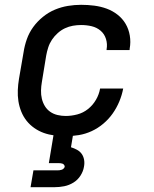

<svg xmlns="http://www.w3.org/2000/svg" viewBox="-20 -558 640 798"><path d="M253 8Q230 8 206.5 5Q183 2 162 -5.5Q141 -13 122.5 -26Q104 -39 90.5 -56Q77 -73 68.5 -94Q60 -115 56.5 -137.5Q53 -160 54 -183.5Q55 -207 59 -231L78 -341Q82 -368 91.5 -395Q101 -422 118 -445.5Q135 -469 158.5 -488Q182 -507 208.5 -518Q235 -529 262.5 -533.5Q290 -538 317 -538Q345 -538 372 -534.5Q399 -531 423.5 -522Q448 -513 468.5 -497Q489 -481 502 -459Q515 -437 519.5 -410Q524 -383 519 -356Q519 -354 519 -352.5Q519 -351 518 -350H423Q423 -351 423 -351.5Q423 -352 423 -353Q427 -375 420.5 -396Q414 -417 398 -430.5Q382 -444 361 -449Q340 -454 317 -454Q300 -454 283 -451Q266 -448 250 -440.5Q234 -433 220 -420.5Q206 -408 196 -393Q186 -378 180.5 -361Q175 -344 172 -327L154 -217Q151 -200 150.5 -182Q150 -164 154 -147.5Q158 -131 166.5 -117Q175 -103 188.5 -93.5Q202 -84 219 -80Q236 -76 253 -76Q277 -76 301.5 -82.5Q326 -89 346 -105Q366 -121 379 -143.5Q392 -166 396 -190H492Q487 -163 476 -136.5Q465 -110 448.5 -86.5Q432 -63 409.5 -44Q387 -25 361 -13Q335 -1 307.5 3.5Q280 8 253 8ZM107 220 119 150H219Q223 150 227.5 149.5Q232 149 236.5 147.5Q241 146 244.5 142.5Q248 139 249 135Q249 131 246.5 127.5Q244 124 240.5 122.5Q237 121 232.5 120.5Q228 120 224 120H183L203 0H284L275 54Q288 58 300 64.5Q312 71 319.5 81.5Q327 92 329.5 106Q332 120 329 135Q326 154 314.5 172Q303 190 285 201Q267 212 247 216Q227 220 207 220Z"/></svg>

Font: Iosevka Curly MdExObl
Style: Regular
Weight: 500
Width: 7
Italic angle: -9°
Monospace: yes
Designer: Belleve Invis
Foundry: Belleve Invis
Version: Version 11.1.0; ttfautohint (v1.8.3)